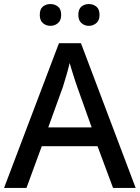

<svg xmlns="http://www.w3.org/2000/svg" viewBox="-20 -931 693 951"><path d="M540 0 463 -207H187L111 0H0L272 -717H381L652 0ZM362 -502Q358 -512 351 -534.5Q344 -557 336.5 -580.5Q329 -604 325 -619Q318 -588 307.5 -553.5Q297 -519 292 -502L219 -300H434ZM177 -857Q177 -886 192.5 -898.5Q208 -911 230 -911Q251 -911 267 -898.5Q283 -886 283 -857Q283 -830 267 -816.5Q251 -803 230 -803Q208 -803 192.5 -816.5Q177 -830 177 -857ZM368 -857Q368 -886 383.5 -898.5Q399 -911 420 -911Q441 -911 457 -898.5Q473 -886 473 -857Q473 -830 457 -816.5Q441 -803 420 -803Q399 -803 383.5 -816.5Q368 -830 368 -857Z"/></svg>

Font: Noto Sans Tai Tham Medium
Style: Regular
Weight: 500
Designer: Monotype Design Team 2013. Revised by David WIlliams 2020
Foundry: Monotype Imaging Inc.
Version: Version 2.002; ttfautohint (v1.8.4.7-5d5b)